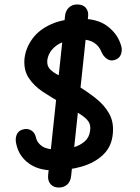

<svg xmlns="http://www.w3.org/2000/svg" viewBox="-20 -759 629 861"><path d="M219 5Q152 5 109 -26.5Q66 -58 54 -109Q47 -134 54 -153Q61 -172 81 -178Q103 -185 120.5 -174Q138 -163 142 -139Q148 -117 170 -102.5Q192 -88 238 -88Q275 -88 307.5 -97.5Q340 -107 360.5 -125.5Q381 -144 384 -173Q388 -198 376 -215Q364 -232 335.5 -249.5Q307 -267 257 -296Q212 -321 172 -347.5Q132 -374 108.5 -410Q85 -446 90 -498Q96 -545 125.5 -585.5Q155 -626 209.5 -650.5Q264 -675 342 -675Q417 -675 460.5 -642.5Q504 -610 520 -564Q530 -540 523.5 -518.5Q517 -497 494 -490Q475 -484 459 -495.5Q443 -507 435 -526Q425 -552 402.5 -567Q380 -582 344 -582Q270 -582 233.5 -555Q197 -528 192 -488Q190 -465 203 -450Q216 -435 246.5 -419.5Q277 -404 324 -377Q369 -350 408 -319.5Q447 -289 469 -250.5Q491 -212 486 -160Q481 -102 443 -65.5Q405 -29 346.5 -12Q288 5 219 5ZM244 82Q220 82 206.5 66.5Q193 51 196 24L272 -691Q275 -712 289.5 -725.5Q304 -739 326 -739Q353 -739 365.5 -723Q378 -707 375 -685L299 30Q296 56 281 69Q266 82 244 82Z"/></svg>

Font: Edu SA Beginner SemiBold
Style: Regular
Weight: 600
Version: Version 1.003